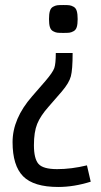

<svg xmlns="http://www.w3.org/2000/svg" viewBox="-20 -552 401 764"><path d="M326 106 341 171Q274 192 212 192Q114 192 72 149.5Q30 107 30 13.5Q30 -80 108 -169L161 -230Q190 -264 196 -281Q202 -298 202 -341H269Q269 -275 262 -248.5Q255 -222 226 -188L173 -127Q141 -91 128 -59Q115 -27 115 26Q115 79 133 100Q151 121 207.5 121Q264 121 326 106ZM256.5 -422Q249 -421 232 -421Q215 -421 207.5 -422Q200 -423 191 -428Q182 -433 178.5 -444.5Q175 -456 175 -476Q175 -496 178.5 -508Q182 -520 191 -525Q200 -530 207.5 -531Q215 -532 232 -532Q249 -532 256.5 -531Q264 -530 273 -525Q282 -520 285.5 -508Q289 -496 289 -476Q289 -456 285.5 -444.5Q282 -433 273 -428Q264 -423 256.5 -422Z"/></svg>

Font: Strait
Style: Regular
Weight: 400
Width: 3
Designer: Eduardo Rodriguez Tunni
Foundry: Eduardo Rodriguez Tunni
Version: Version 1.001